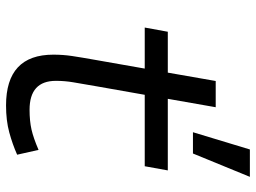

<svg xmlns="http://www.w3.org/2000/svg" viewBox="-124 -700 835 626"><g transform="rotate(90 293.0 -387.5)"><path d="M324.2 9.8Q158.7 9.8 158.7 -144.5Q158.7 -175.8 163.1 -205.3Q167.5 -234.9 176.8 -287.1L204.1 -442.4H70.3L84 -517.6H217.3L244.6 -673.8H330.1L302.7 -517.6H536.1L522.5 -442.4H289.6L262.2 -287.1Q253.4 -236.8 248.8 -209.2Q244.1 -181.6 244.1 -152.8Q244.1 -66.9 338.4 -66.9Q375 -66.9 402.8 -73.2Q430.7 -79.6 469.2 -96.2L484.9 -26.4Q450.7 -11.2 412.1 -0.7Q373.5 9.8 324.2 9.8ZM411.6 -599.6 467.8 -785.2H557.1L481 -599.6Z"/></g></svg>

Font: CaskaydiaCove NFP SemiLight
Style: Italic
Weight: 350
Italic angle: -10°
Designer: Aaron Bell
Foundry: Saja Typeworks
Version: Version 2111.001; VTT 6.35;Nerd Fonts 3.1.1